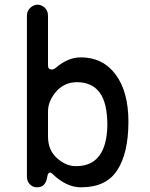

<svg xmlns="http://www.w3.org/2000/svg" viewBox="-20 -785 640 820"><path d="M309.5 -75.5Q435 -78.5 438.5 -249.5Q438.5 -346 405.5 -390Q372.5 -434 308.5 -434Q258 -434 223 -397.5Q185 -355 185 -309V-202.5Q185 -143.5 223.5 -109.5Q262 -75.5 302.5 -75.5ZM326 15Q263 15 204 -42.5Q198.5 -48 193.5 -48Q184.5 -48 182 -30.5Q175.5 15 138.5 15Q119.5 15 107.5 2Q95 -10.5 95 -31V-718Q95 -738.5 109.5 -752Q124 -765 140.5 -765Q157 -765 171.5 -752Q185 -738.5 185 -718V-506Q185 -488 200.5 -488Q209.5 -488 219 -496Q270.5 -540 325 -540Q419.5 -540 474 -466.5Q528.5 -393.5 528.5 -264.5Q528 -129 480 -57Q433 15 326 15Z"/></svg>

Font: Maple Mono SC NF
Style: Regular
Weight: 400
Designer: subframe7536
Version: Version 4.2; ttfautohint (v1.8.4.7-5d5b-dirty);Nerd Fonts 6.